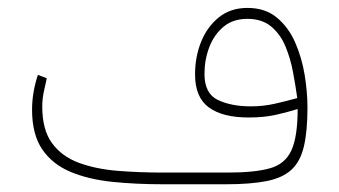

<svg xmlns="http://www.w3.org/2000/svg" viewBox="-20 -477 877 497"><path d="M750.5 -194.8Q720.7 -185.5 691.4 -179.2Q662.1 -172.9 623 -172.9Q556.2 -172.9 520.5 -199Q484.9 -225.1 484.9 -284.2Q484.9 -330.1 500.7 -369.1Q516.6 -408.2 546.9 -432.4Q577.1 -456.5 620.6 -456.5Q666.5 -456.5 696.5 -431.6Q726.6 -406.7 743.9 -367.4Q761.2 -328.1 768.6 -283.4Q775.9 -238.8 775.9 -198.7Q775.9 -137.7 766.8 -98.6Q757.8 -59.6 734.9 -38.1Q711.9 -16.6 670.4 -8.3Q628.9 0 564.5 0H402.3Q332 0 270.5 -6.3Q209 -12.7 162.4 -32.2Q115.7 -51.8 89.4 -90.3Q63 -128.9 63 -192.9Q63 -237.8 78.1 -283.2L101.1 -274.4Q96.7 -255.9 93 -237.5Q89.4 -219.2 89.4 -201.2Q89.4 -141.1 114.5 -106.7Q139.6 -72.3 183.3 -55.9Q227.1 -39.6 283.4 -34.9Q339.8 -30.3 402.3 -30.3H570.3Q639.2 -30.3 678.5 -41.3Q717.8 -52.2 734.1 -87.4Q750.5 -122.6 750.5 -194.8ZM629.4 -201.7Q661.6 -201.7 691.4 -208.5Q721.2 -215.3 749.5 -223.1Q745.1 -254.9 738.5 -290.3Q731.9 -325.7 718.8 -357.2Q705.6 -388.7 681.9 -408.4Q658.2 -428.2 620.1 -428.2Q583 -428.2 558.3 -407.5Q533.7 -386.7 521.5 -354.2Q509.3 -321.8 509.3 -285.6Q509.3 -234.9 543.9 -218.3Q578.6 -201.7 629.4 -201.7Z"/></svg>

Font: Vazirmatn FD NL Thin
Style: Regular
Weight: 100
Designer: Saber Rastikerdar
Foundry: Saber Rastikerdar
Version: Version 33.003